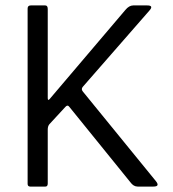

<svg xmlns="http://www.w3.org/2000/svg" viewBox="-20 -687 638 707"><path d="M285.2 -349.8 554.2 -19.8Q570 0 544.8 0H486.8Q471.5 0 460 -16L235.5 -293.3Q228.8 -302.7 220.7 -293.3L161.8 -229.5Q155.8 -222.3 155.8 -209.8V-11Q155.7 0 147.2 0H91Q81.5 -0.2 81.7 -10.3V-655.5Q81.7 -667 93.3 -667H146.7Q155.8 -667 155.8 -653.8V-326.2Q155.8 -314.3 162.8 -322.3L441.5 -650.2Q455 -666.8 470.3 -667H522.2Q547.8 -667 529 -646.8L284.8 -367.2Q277.7 -358.8 285.2 -349.8Z"/></svg>

Font: Vivano Light
Style: Regular
Weight: 300
Designer: Joe Prince, Josias Burgherr
Version: Version 2.064;September 19, 2022;FontCreator 14.0.0.2877 64-